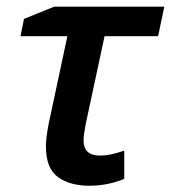

<svg xmlns="http://www.w3.org/2000/svg" viewBox="-20 -561 525 590"><path d="M254.9 9.8Q195.3 9.8 158.2 -16.8Q121.1 -43.5 121.1 -110.8Q121.1 -125 123.5 -144Q126 -163.1 129.9 -182.1L187 -449.7H43L53.7 -502.9L146.5 -540.5H484.9L465.8 -449.7H301.3L243.7 -181.2Q240.7 -166 238.8 -152.8Q236.8 -139.6 236.8 -129.9Q236.8 -83 286.6 -83Q305.2 -83 322.8 -86.9Q340.3 -90.8 361.8 -98.1V-11.7Q343.8 -2.9 314.7 3.4Q285.6 9.8 254.9 9.8Z"/></svg>

Font: Open Sans SemiBold
Style: Italic
Weight: 600
Italic angle: -12°
Designer: Monotype Design Team
Foundry: Monotype Imaging Inc.
Version: Version 3.003; ttfautohint (v1.8.4)